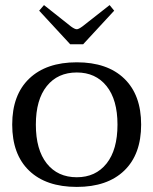

<svg xmlns="http://www.w3.org/2000/svg" viewBox="-20 -725 603 755"><path d="M134 -683 153 -705 259 -621Q274 -610 282 -610Q289 -610 304 -621L411 -705L429 -683L307 -551H256ZM28 -235Q28 -352 95 -416Q162 -480 282 -480Q402 -480 468.5 -416Q535 -352 535 -235Q535 -118 468.5 -54Q402 10 282 10Q161 10 94.5 -54Q28 -118 28 -235ZM442 -235Q442 -333 399 -386.5Q356 -440 282 -440Q207 -440 164 -386.5Q121 -333 121 -235Q121 -136 164 -82Q207 -28 282 -28Q356 -28 399 -82Q442 -136 442 -235Z"/></svg>

Font: TavirajRegular
Style: Regular
Weight: 400
Designer: Katatrad Team
Foundry: CadsonDemak
Version: Version 1.000